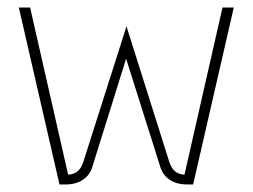

<svg xmlns="http://www.w3.org/2000/svg" viewBox="-20 -490 671 510"><path d="M30 -470H60L161 -26Q176 -27 185.5 -34.5Q195 -42 201 -59L316 -420L430 -59Q436 -42 445.5 -34.5Q455 -27 470 -26L571 -470H601L493 0H477Q450 0 431.5 -12Q413 -24 406 -46L315 -334L225 -46Q218 -24 199.5 -12Q181 0 154 0H138Z"/></svg>

Font: KoHo ExtraLight
Style: Regular
Weight: 275
Version: Version 1.000; ttfautohint (v1.6)